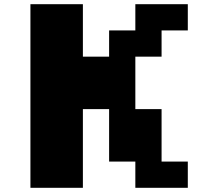

<svg xmlns="http://www.w3.org/2000/svg" viewBox="-20 -895 1040 915"><path d="M125 -875H375V-625H500V-750H625V-875H875V-750H750V-625H625V-375H750V-125H875V0H625V-125H500V-375H375V0H125Z"/></svg>

Font: Dogica Pixel
Style: Bold
Weight: 700
Designer: Roberto Mocci
Version: Version 001.000